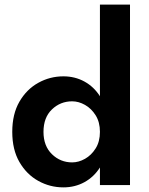

<svg xmlns="http://www.w3.org/2000/svg" viewBox="-20 -800 642 830"><path d="M168 -230Q168 -292 204.5 -327Q241 -362 292 -362Q320 -362 347.5 -346.5Q375 -331 393.5 -301.5Q412 -272 412 -230Q412 -188 393.5 -158.5Q375 -129 347.5 -113.5Q320 -98 292 -98Q241 -98 204.5 -133.5Q168 -169 168 -230ZM33 -230Q33 -153 64 -99.5Q95 -46 145.5 -18Q196 10 254 10Q304 10 345 -12.5Q386 -35 412 -76V0H542V-780H412V-384Q386 -425 345 -447.5Q304 -470 254 -470Q196 -470 145.5 -442Q95 -414 64 -360.5Q33 -307 33 -230Z"/></svg>

Font: Jost-600-Semi-PL
Style: Regular
Weight: 600
Version: Version 3.300; ttfautohint (v0.97) -l 8 -r 50 -G 200 -x 14 -